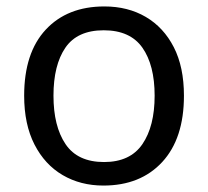

<svg xmlns="http://www.w3.org/2000/svg" viewBox="-20 -566 645 596"><path d="M551 -269Q551 -136 483.5 -63Q416 10 301 10Q230 10 174.5 -22.5Q119 -55 87 -117.5Q55 -180 55 -269Q55 -402 122 -474Q189 -546 304 -546Q377 -546 432.5 -513.5Q488 -481 519.5 -419.5Q551 -358 551 -269ZM146 -269Q146 -174 183.5 -118.5Q221 -63 303 -63Q384 -63 422 -118.5Q460 -174 460 -269Q460 -364 422 -418Q384 -472 302 -472Q220 -472 183 -418Q146 -364 146 -269Z"/></svg>

Font: Noto IKEA Latin
Style: Regular
Weight: 400
Designer: Monotype Design Team
Foundry: Monotype Imaging Inc.
Version: Version 1.0